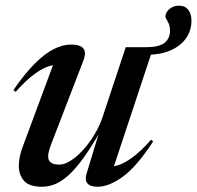

<svg xmlns="http://www.w3.org/2000/svg" viewBox="-20 -664 712 694"><path d="M292.5 -35 342.5 -199.5 347 -197Q313 -137 284.5 -97Q256 -57 230.5 -33.2Q205 -9.5 181 0.8Q157 11 132 11Q85.5 11 66.8 -10.5Q48 -32 48 -64.5Q48 -80 51.8 -98.5Q55.5 -117 63 -136L180 -451L197 -427.5Q181 -431.5 158.5 -425.2Q136 -419 105.8 -397.2Q75.5 -375.5 36.5 -332L28.5 -338.5Q69.5 -398 105.8 -434.2Q142 -470.5 174.8 -486.8Q207.5 -503 236.5 -503Q269 -503 281 -489.2Q293 -475.5 281 -444L167 -148Q160.5 -131.5 157.2 -119.5Q154 -107.5 154 -99.5Q154 -83 164.5 -76Q175 -69 194.5 -69Q214 -69 236.5 -83.8Q259 -98.5 281 -122.8Q303 -147 321 -177Q339 -207 349.5 -237L434.5 -493.5H534.5L385 -42.5L368 -62.5Q384.5 -59.5 407.8 -67Q431 -74.5 460.8 -96.5Q490.5 -118.5 526 -159L533.5 -152.5Q474 -61.5 423.8 -25.2Q373.5 11 333.5 11Q307 11 296.5 -0.8Q286 -12.5 292.5 -35ZM672 -590Q672 -553.5 652.2 -525.5Q632.5 -497.5 596.2 -481.8Q560 -466 510.5 -466H464.5L473 -493.5H509Q555.5 -493.5 575 -509.5Q594.5 -525.5 594.5 -552Q594.5 -573 586.2 -586.2Q578 -599.5 578 -604.5Q578 -618.5 592 -631Q606 -643.5 627 -643.5Q649 -643.5 660.5 -628.5Q672 -613.5 672 -590Z"/></svg>

Font: Newsreader 60pt Medium
Style: Italic
Weight: 500
Italic angle: -17°
Designer: Hugues Gentile
Foundry: Production Type
Version: Version 1.003